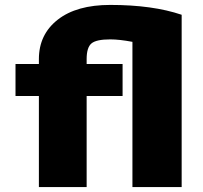

<svg xmlns="http://www.w3.org/2000/svg" viewBox="-20 -760 826 780"><path d="M518 -590Q465 -600 428 -600Q371 -600 351.5 -583.5Q332 -567 332 -520V-500H478V-370H332V0H138V-370H43V-500H138V-520Q138 -620 214.5 -680Q291 -740 428 -740Q600 -740 718 -700V0H518Z"/></svg>

Font: Mplus 1p Black
Style: Regular
Weight: 900
Version: Version 1.061